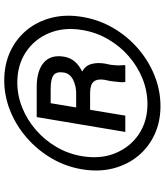

<svg xmlns="http://www.w3.org/2000/svg" viewBox="44 -806 772 899"><g transform="rotate(-90 429.5 -356.0)"><path d="M86.6 -356.5Q99.4 -433.9 138.3 -500.2Q177.2 -566.4 234.6 -616.3Q291.9 -666.2 361 -693.9Q430 -721.6 503.2 -721.6Q577.1 -721.6 637.3 -693.9Q697.4 -666.2 738.5 -616.3Q779.5 -566.4 796.3 -500.2Q813.2 -433.9 800.4 -356.5Q787.6 -278.8 748.8 -212Q709.9 -145.2 652.5 -95.5Q595.2 -45.8 525.7 -17.9Q456.3 9.9 382.5 9.9Q309.3 9.9 249.5 -17.9Q189.6 -45.8 148.8 -95.5Q108 -145.2 90.9 -212Q73.9 -278.8 86.6 -356.5ZM148.1 -356.5Q133.9 -269.9 162.5 -200.8Q191.1 -131.7 251.2 -91.4Q311.4 -51.1 392.4 -51.1Q453.8 -51.1 511.2 -74.2Q568.5 -97.3 616.3 -138.8Q664.1 -180.4 696.2 -236Q728.3 -291.5 739 -356.5Q753.2 -442.5 724.6 -511.4Q696 -580.3 635.5 -620.4Q574.9 -660.5 493.3 -660.5Q432.5 -660.5 375.4 -637.4Q318.2 -614.3 270.6 -573Q223 -531.6 190.9 -476.4Q158.7 -421.2 148.1 -356.5ZM443.5 -319.6H365.4L338.1 -154.8H261.7L331.3 -569.6H472.3Q547.6 -569.6 586.1 -536.8Q624.6 -503.9 614 -441.1Q605.1 -386.4 544.7 -356.9Q572.1 -341.3 579.7 -313.7Q587.4 -286.2 582 -251.4L576.3 -224.4Q571 -185.4 574.9 -161.9L573.5 -154.8H495.7Q493.6 -163.4 495 -179.5Q496.4 -195.7 498.2 -209.2Q498.9 -213.8 499.3 -217.7Q499.6 -221.6 500 -224.4L505.7 -251.4Q511.4 -285.5 497.3 -302.6Q483.3 -319.6 443.5 -319.6ZM376.4 -384.9H442.5Q477.3 -384.9 506 -399.3Q534.8 -413.7 539.8 -441.8Q545.5 -476.9 527.7 -490.6Q509.9 -504.3 460.9 -504.3H396.3Z"/></g></svg>

Font: Inter UI
Style: Bold Italic
Weight: 700
Italic angle: 9.39999°
Designer: Rasmus Andersson
Foundry: rsms
Version: 3.2;8d6f07862